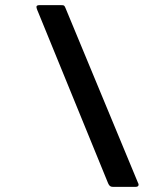

<svg xmlns="http://www.w3.org/2000/svg" viewBox="-20 -726 630 746"><path d="M418 0Q411 0 407 -3.5Q403 -7 400 -14L129 -677Q120 -697 122 -701.5Q124 -706 133 -706H218Q226 -706 228.5 -704.5Q231 -703 234 -696L516 -16Q520 -9 517.5 -4.5Q515 0 507 0Z"/></svg>

Font: Glory
Style: Bold Italic
Weight: 700
Italic angle: -12°
Version: Version 1.011